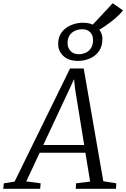

<svg xmlns="http://www.w3.org/2000/svg" viewBox="-80 -1175 786 1195"><path d="M-60 0 -56 -34 11 -45 356 -749H441L563 -47L644 -34L642 0H391.5L393.5 -34L481 -45L451.5 -224.5H167L83.5 -46L173 -34L170 0ZM189.5 -272.5H444L387 -624L381 -682.5L356.5 -629.5ZM406.5 -796Q346.5 -796 314.2 -826.8Q282 -857.5 282 -901Q282 -936 296 -961.2Q310 -986.5 332.8 -1002.2Q355.5 -1018 382.8 -1025.8Q410 -1033.5 437 -1033.5Q475 -1033.5 502 -1019.5Q529 -1005.5 543.2 -982.8Q557.5 -960 557.5 -933.5Q557.5 -886 535.2 -855.5Q513 -825 478.2 -810.5Q443.5 -796 406.5 -796ZM410 -837.5Q432 -837.5 452.5 -846.5Q473 -855.5 486 -875Q499 -894.5 499 -926Q499 -957 480.8 -975Q462.5 -993 431.5 -993Q409.5 -993 388.2 -984Q367 -975 353.8 -956Q340.5 -937 340.5 -906.5Q340.5 -877.5 359.2 -857.5Q378 -837.5 410 -837.5ZM514.5 -977 478.5 -1001.5 621.5 -1155 685.5 -1110.5Q668.5 -1087.5 637.5 -1061Q606.5 -1034.5 573 -1012Q539.5 -989.5 514.5 -977Z"/></svg>

Font: Merriweather 24pt Light
Style: Italic
Weight: 300
Italic angle: -7.8°
Version: Version 2.101